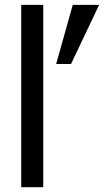

<svg xmlns="http://www.w3.org/2000/svg" viewBox="-20 -780 433 800"><path d="M160.2 -759.8H68.4V0H160.2ZM283.2 -759.8 213.9 -513.2H275.9L393.1 -759.8Z"/></svg>

Font: SG Kara SemiBold
Style: Regular
Weight: 400
Designer: Damoon Khanjanzadeh
Version: Version 1.000